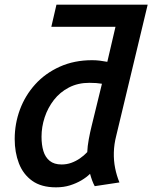

<svg xmlns="http://www.w3.org/2000/svg" viewBox="-20 -790 653 823"><path d="M220 13Q157 13 118 -15Q79 -43 61 -90Q43 -137 43 -194Q43 -260 65.5 -320.5Q88 -381 131 -428.5Q174 -476 236 -504Q298 -532 375 -532Q392 -532 408 -530Q424 -528 440 -525L475 -675H200L222 -770H613L478 -207Q469 -172 468 -137Q467 -102 473.5 -69.5Q480 -37 492 -8L386 8Q380 -3 375 -16.5Q370 -30 366 -45Q351 -30 329 -17Q307 -4 280 4.5Q253 13 220 13ZM244 -85Q266 -85 285.5 -92Q305 -99 322.5 -111Q340 -123 354 -138Q355 -163 360.5 -193Q366 -223 373 -251L417 -431Q403 -433 392.5 -434Q382 -435 363 -435Q314 -435 275.5 -415Q237 -395 211 -361.5Q185 -328 171.5 -287Q158 -246 158 -204Q158 -169 166 -142.5Q174 -116 193 -100.5Q212 -85 244 -85Z"/></svg>

Font: Ubuntu Sans SemiBold
Style: Italic
Weight: 600
Italic angle: -13.5°
Designer: Dalton Maag Ltd
Foundry: Dalton Maag Ltd
Version: Version 1.006